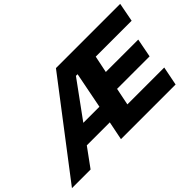

<svg xmlns="http://www.w3.org/2000/svg" viewBox="-160 -1050 1399 1399"><g transform="rotate(-45 540.0 -350.5)"><path d="M1111 -555H741L714 -424H1048L1020 -279H685L658 -146H1038L1009 0H446L475 -144H238L133 0H-59L477 -701H1139ZM336 -278H502L557 -558H540Z"/></g></svg>

Font: TypoPRO Montserrat Alternates
Style: Bold Italic
Weight: 700
Italic angle: -11.3°
Designer: Julieta Ulanovsky
Foundry: Julieta Ulanovsky
Version: Version 6.001